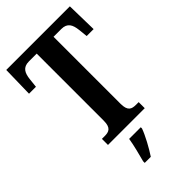

<svg xmlns="http://www.w3.org/2000/svg" viewBox="-280 -795 1097 1097"><g transform="rotate(-45 268.0 -246.5)"><path d="M119 0H416V-49H395C360 -49 336 -57 336 -116V-657H399C448 -657 462 -626 467 -582L473 -526H529L525 -714H11L7 -526H63L69 -582C74 -626 88 -657 137 -657H200V-115C200 -57 175 -49 141 -49H119ZM195 208V221H244C272 179 308 113 323 71V61H229C222 107 206 166 195 208Z"/></g></svg>

Font: Noto Serif Bengali ExtraCondensed
Style: Regular
Weight: 400
Width: 2
Designer: Juan Bruce, Universal Thirst, Indian Type Foundry and the Monotype Design Team.
Foundry: Monotype Imaging Inc.
Version: Version 2.003